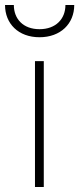

<svg xmlns="http://www.w3.org/2000/svg" viewBox="-60 -743 315 763"><path d="M-40 -723C-40 -649 13 -595 97 -595C181 -595 235 -649 235 -723H200C200 -668 162 -627 97 -627C32 -627 -5 -668 -5 -723H-40ZM114 -500V0H79V-500Z"/></svg>

Font: RazerF5 Thin
Style: Regular
Weight: 250
Foundry: Razer Inc.
Version: Version 2